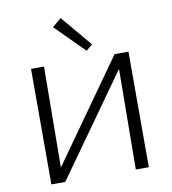

<svg xmlns="http://www.w3.org/2000/svg" viewBox="-96 -993 966 1077"><g transform="rotate(-10 386.5 -455.0)"><path d="M434 -704 271 -867 322 -910 470 -734ZM664 0H590L595 -572L188 0H109V-658H183L178 -84L585 -658H664Z"/></g></svg>

Font: Ysabeau SC
Style: Regular
Weight: 400
Designer: Christian Thalmann (Catharsis Fonts)
Version: Version 0.003